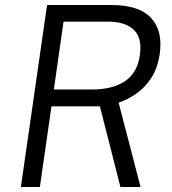

<svg xmlns="http://www.w3.org/2000/svg" viewBox="-20 -743 684 763"><path d="M63 0 167 -723H424Q531.5 -723 579.5 -672.5Q627.5 -622 615 -530.5Q606.5 -471.5 580.5 -432.2Q554.5 -393 520 -369.8Q485.5 -346.5 451.5 -335L538.5 0H458.5L377 -320.5H184.5L138.5 0ZM194 -387.5H347.5Q428.5 -387.5 477.5 -421Q526.5 -454.5 536 -525Q545.5 -592 511.8 -624.5Q478 -657 408.5 -657H232.5Z"/></svg>

Font: Public Sans Light
Style: Italic
Weight: 300
Italic angle: -8°
Designer: The Public Sans project authors (U.S. Web Design System). Libre Franklin designed by Pablo Impallari and Rodrigo Fuenzal
Version: Version 1.007; ttfautohint (v1.8.1) -l 8 -r 50 -G 200 -x 14 